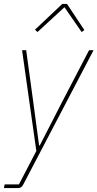

<svg xmlns="http://www.w3.org/2000/svg" viewBox="-44 -763 499 983"><path d="M412 -506H435L76 180Q70 192 63.5 196Q57 200 45 200H-24L-20 181H53L142 10L69 -506H90L126 -243L156 -19H160L275 -243ZM299 -743 388 -609 374 -599 286 -726 148 -599 135 -611 275 -743Z"/></svg>

Font: IBM Plex Sans Condensed Thin
Style: Italic
Weight: 100
Width: 3
Italic angle: -11°
Designer: Mike Abbink, Paul van der Laan, Pieter van Rosmalen
Foundry: Bold Monday
Version: Version 1.3